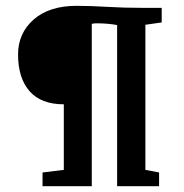

<svg xmlns="http://www.w3.org/2000/svg" viewBox="-20 -639 632 659"><path d="M126 0V-47L199 -56V-281Q121 -281 81.5 -326Q42 -371 42 -452Q42 -525 95.5 -572Q149 -619 243 -619Q290 -619 347.5 -615.5Q405 -612 473 -612H535V-562L479 -554V-56L526 -47V0H382V-553Q350 -559 311 -559Q301 -559 295 -557V0Z"/></svg>

Font: Aikya
Style: Bold
Weight: 700
Designer: Neelakash Kshetrimayum (Latin subset based on Merriweather by Eben Sorkin)
Foundry: Brand New Type
Version: Version 1.00 b005